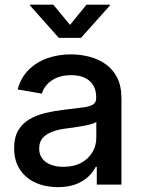

<svg xmlns="http://www.w3.org/2000/svg" viewBox="-20 -771 595 802"><path d="M221.7 10.7Q169.9 10.7 128.7 -7.8Q87.4 -26.4 63.2 -62.7Q39.1 -99.1 39.1 -151.9Q39.1 -197.8 56.6 -227.1Q74.2 -256.3 104 -273.4Q133.8 -290.5 170.9 -299.3Q208 -308.1 247.1 -312.5Q295.4 -318.4 325 -322Q354.5 -325.7 368.2 -334.2Q381.8 -342.8 381.8 -361.3V-364.7Q381.8 -393.6 369.9 -414.1Q357.9 -434.6 334.7 -445.8Q311.5 -457 277.3 -457Q242.7 -457 217.3 -446.3Q191.9 -435.5 176.3 -418Q160.6 -400.4 154.8 -379.9L53.7 -397.5Q66.9 -446.3 99.1 -478.8Q131.3 -511.2 177.2 -527.6Q223.1 -543.9 276.9 -543.9Q314.5 -543.9 352.1 -534.4Q389.6 -524.9 420.2 -503.9Q450.7 -482.9 469 -447.5Q487.3 -412.1 487.3 -359.4V0H384.3V-74.2H379.9Q369.6 -53.2 349.4 -33.7Q329.1 -14.2 297.6 -1.7Q266.1 10.7 221.7 10.7ZM244.6 -74.2Q289.1 -74.2 319.8 -91.3Q350.6 -108.4 366.5 -136Q382.3 -163.6 382.3 -195.3V-262.2Q376.5 -256.8 361.6 -252.7Q346.7 -248.5 327.1 -244.9Q307.6 -241.2 287.8 -238.5Q268.1 -235.8 252.9 -233.9Q223.6 -230 198.5 -220.7Q173.3 -211.4 158.4 -194.8Q143.6 -178.2 143.6 -150.4Q143.6 -126 156.5 -108.9Q169.4 -91.8 192.1 -83Q214.8 -74.2 244.6 -74.2ZM202.6 -751.5 272.5 -667 341.3 -751.5H439.5V-748.5L318.4 -612.8H225.6L105 -748.5V-751.5Z"/></svg>

Font: Inter 20pt Medium
Style: Regular
Weight: 500
Version: Version 4.001;git-66647c0bb